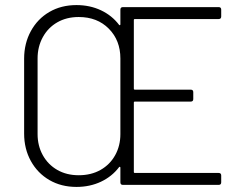

<svg xmlns="http://www.w3.org/2000/svg" viewBox="-20 -728 933 756"><path d="M841 -653H511Q507 -653 507 -649V-379Q507 -375 511 -375H731Q741 -375 741 -365V-338Q741 -328 731 -328H511Q507 -328 507 -324V-51Q507 -47 511 -47H841Q851 -47 851 -37V-10Q851 0 841 0H464Q454 0 454 -10V-68Q454 -70 452.5 -71Q451 -72 449 -70Q421 -33 377.5 -12.5Q334 8 281 8Q221 8 174.5 -19Q128 -46 101.5 -94Q75 -142 75 -202V-497Q75 -557 101.5 -605.5Q128 -654 174.5 -681Q221 -708 281 -708Q334 -708 377.5 -687.5Q421 -667 449 -630Q451 -628 452.5 -629Q454 -630 454 -632V-690Q454 -700 464 -700H841Q851 -700 851 -690V-663Q851 -653 841 -653ZM454 -200V-498Q454 -569 408.5 -615Q363 -661 290 -661Q242 -661 205.5 -640Q169 -619 148.5 -581.5Q128 -544 128 -498V-200Q128 -154 148.5 -117Q169 -80 205.5 -59Q242 -38 290 -38Q339 -38 376 -59Q413 -80 433.5 -117Q454 -154 454 -200Z"/></svg>

Font: Barlow Light
Style: Regular
Weight: 300
Designer: Jeremy Tribby
Foundry: Tribby Type
Version: Version 1.422